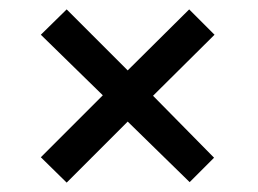

<svg xmlns="http://www.w3.org/2000/svg" viewBox="-20 -382 549 409"><path d="M252 -232 383 -362 437 -308 306 -178 436 -46 384 6 252 -123 122 7 67 -47 199 -179 67 -308 122 -362Z"/></svg>

Font: New Athena Unicode
Style: Bold
Weight: 700
Designer: J. Rusten 1997; rev. by R. Hancock 2001, 2002, rev. by D. Mastronarde 2002-2021
Foundry: Society for Classical Studies (formerly American Philological Association)
Version: Version 5.008